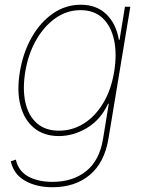

<svg xmlns="http://www.w3.org/2000/svg" viewBox="-20 -574 624 810"><path d="M201.7 215.9Q133.5 215.9 85.4 188.4Q37.3 160.9 25.6 106.5L46.9 99.4Q57.5 147.4 98.7 170.3Q139.9 193.2 201.7 193.2Q286.9 193.2 343.4 148.1Q399.9 103 414.8 11.4L438.9 -136.4H436.1Q404.1 -68.2 346.8 -34.1Q289.4 0 228.7 0Q164.8 0 123.2 -34.4Q81.7 -68.9 66.1 -130Q50.4 -191.1 63.9 -271.3Q77.4 -352.3 113.6 -416.2Q149.9 -480.1 203.1 -517Q256.4 -554 321 -554Q387.1 -554 428.4 -514.2Q469.8 -474.4 481.5 -406.2H484.4L507.1 -545.5H529.8L437.5 11.4Q420.5 112.6 358.5 164.2Q296.5 215.9 201.7 215.9ZM228.7 -22.7Q285.5 -22.7 333.6 -52.9Q381.7 -83.1 415.3 -138.8Q448.9 -194.6 461.6 -271.3Q473.7 -345.2 461.5 -403.9Q449.2 -462.7 413.5 -497Q377.8 -531.2 319.6 -531.2Q262.1 -531.2 213.6 -497Q165.1 -462.7 131.9 -403.9Q98.7 -345.2 86.6 -271.3Q74.6 -197.4 87.2 -141.5Q99.8 -85.6 135.5 -54.2Q171.2 -22.7 228.7 -22.7Z"/></svg>

Font: Inter Thin  BETA
Style: Italic
Weight: 100
Italic angle: -9.39999°
Designer: Rasmus Andersson
Foundry: rsms
Version: Version 3.011;git-f93a4a705